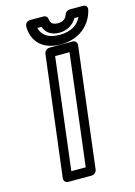

<svg xmlns="http://www.w3.org/2000/svg" viewBox="-129 -913 706 1005"><g transform="rotate(-15 223.5 -410.0)"><path d="M142 -25 216 -629H294L220 -25ZM89 0C88 11 96 25 111 25H239C250 25 265 15 267 0L347 -654C348 -665 340 -679 325 -679H198C187 -679 172 -669 170 -654ZM268 -730C201 -730 173 -759 164 -795H187C197 -763 225 -741 269 -741C315 -741 348 -765 365 -795H387C369 -758 335 -730 268 -730ZM261 -680C365 -680 428 -742 446 -817C451 -839 435 -845 425 -845H353C342 -845 330 -838 326 -826C319 -806 307 -791 275 -791C244 -791 235 -806 233 -826C232 -837 223 -845 211 -845H139C117 -845 110 -827 110 -817C110 -742 158 -680 261 -680Z"/></g></svg>

Font: Falling Sky
Style: ExtOuObl
Weight: 400
Designer: Paul D. Hunt
Foundry: Adobe Systems Incorporated
Version: Version 1.02